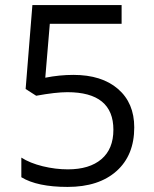

<svg xmlns="http://www.w3.org/2000/svg" viewBox="-20 -734 612 764"><path d="M272 -436Q384.8 -436 449.5 -380.1Q514.2 -324.2 514.2 -227.1Q514.2 -116.2 443.6 -53.2Q373 9.8 249 9.8Q128.4 9.8 64.9 -28.8V-106.9Q99.1 -85 149.9 -72.5Q200.7 -60.1 250 -60.1Q335.9 -60.1 383.5 -100.6Q431.2 -141.1 431.2 -217.8Q431.2 -367.2 248 -367.2Q201.7 -367.2 124 -353L82 -379.9L108.9 -713.9H463.9V-639.2H178.2L160.2 -424.8Q216.3 -436 272 -436Z"/></svg>

Font: f0_46894 
Style: Regular
Weight: 400
Foundry: Ascender Corporation
Version: Version 1.10